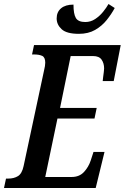

<svg xmlns="http://www.w3.org/2000/svg" viewBox="-38 -939 623 959"><path d="M-18 0 -8 -47H3Q32 -47 52 -59.5Q72 -72 80 -110L182 -587Q188 -611 188 -626Q188 -653 172.5 -660Q157 -667 132 -667H122L132 -714H565L530 -534H475Q475 -539 477 -552.5Q479 -566 480.5 -579.5Q482 -593 482 -597Q482 -623 469.5 -641Q457 -659 427 -659H315L262 -400H445L434 -347H249L188 -55H320Q358 -55 381 -79.5Q404 -104 415 -137L429 -180H484L440 0ZM356 -770Q295 -770 270 -793Q245 -816 245 -847Q245 -879 267 -897.5Q289 -916 329 -916Q329 -869 341 -849Q353 -829 388 -829Q415 -829 437.5 -844Q460 -859 477 -880Q494 -901 504 -919L535 -899Q519 -869 495 -839Q471 -809 437 -789.5Q403 -770 356 -770Z"/></svg>

Font: Noto Serif ExtraCondensed SemiBold
Style: Italic
Weight: 600
Width: 2
Italic angle: -12°
Designer: Monotype Design Team
Foundry: Monotype Imaging Inc.
Version: Version 2.013